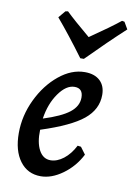

<svg xmlns="http://www.w3.org/2000/svg" viewBox="-83 -770 583 836"><g transform="rotate(10 208.5 -352.0)"><path d="M119 -187Q117 -131 135 -97.5Q153 -64 186 -64Q215 -64 243.5 -86Q272 -108 292 -147L307 -145L330 -114Q302 -59 253 -23.5Q204 12 156 12Q98 12 64 -33.5Q30 -79 30 -157Q30 -234 64.5 -306Q99 -378 154 -423Q209 -468 268 -468Q311 -468 335 -445.5Q359 -423 359 -383Q359 -319 304 -274Q249 -229 119 -187ZM122 -237Q201 -262 236.5 -290Q272 -318 272 -356Q272 -397 235 -397Q198 -397 165 -350.5Q132 -304 122 -237ZM149 -716Q184 -682 257 -621Q346 -682 388 -716L399 -714L417 -683Q344 -616 253 -524H237Q169 -616 112 -683L138 -714Z"/></g></svg>

Font: Alegreya Medium
Style: Italic
Weight: 500
Italic angle: -7°
Designer: Juan Pablo del Peral
Foundry: Huerta Tipografica
Version: Version 2.008; ttfautohint (v1.8)